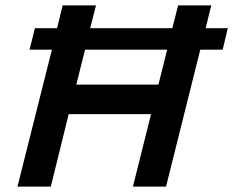

<svg xmlns="http://www.w3.org/2000/svg" viewBox="-20 -695 868 715"><path d="M45 0 173.3 -510H90L110 -590H192.5L213.3 -675H337.5L315.8 -590H621.7L643.3 -675H766.7L745.8 -590H828.3L809.2 -510H725.8L598.3 0H475L542.5 -270H235.8L169.2 0ZM264.2 -380H570L602.5 -510H296.7Z"/></svg>

Font: Funnel Sans SemiBold
Style: Italic
Weight: 600
Italic angle: -14.036°
Designer: NORD ID, Kristian Moeller
Foundry: Dicotype
Version: Version 1.000